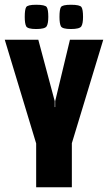

<svg xmlns="http://www.w3.org/2000/svg" viewBox="-25 -787 454 807"><path d="M127 0V-184L-5 -620H136L205 -362V-337H207V-362L269 -620H409L277 -185V0ZM273 -665Q237 -665 231 -676.5Q225 -688 225 -716Q225 -747 231 -757Q237 -767 273 -767Q311 -767 317.5 -757Q324 -747 324 -716Q324 -688 317 -676.5Q310 -665 273 -665ZM127 -665Q91 -665 85 -676.5Q79 -688 79 -716Q79 -747 85 -757Q91 -767 127 -767Q165 -767 171.5 -757Q178 -747 178 -716Q178 -688 171 -676.5Q164 -665 127 -665Z"/></svg>

Font: Smooch Sans Thin Black
Style: Regular
Weight: 900
Version: Version 1.010